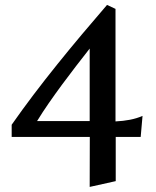

<svg xmlns="http://www.w3.org/2000/svg" viewBox="-20 -713 621 763"><path d="M26.4 -217.3Q67.4 -275.9 113 -336.2Q158.7 -396.5 207 -456.5Q255.4 -516.6 305.4 -576.2Q355.5 -635.7 405.3 -693.4L439 -677.7V-230.5Q469.7 -231.9 496.3 -237.1Q522.9 -242.2 546.4 -252.4L539.1 -168.9H439.9V6.8L336.4 29.8L336.9 -168.9H26.4ZM336.4 -231.9V-520Q309.6 -485.8 281.7 -449.7Q253.9 -413.6 226.8 -377Q199.7 -340.3 174.3 -303.7Q148.9 -267.1 127.4 -231.9Z"/></svg>

Font: Donegal One
Style: Regular
Weight: 400
Designer: Gary Lonergan
Foundry: Sorkin Type Co.
Version: Version 1.004